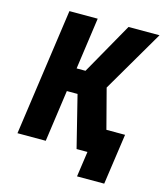

<svg xmlns="http://www.w3.org/2000/svg" viewBox="-122 -792 875 1023"><g transform="rotate(15 315.0 -280.0)"><path d="M34 0 133 -700H289L249 -415H298L459 -700H630L430 -358L487 -140H590L550 140H400L420 0H360L289 -285H230L190 0Z"/></g></svg>

Font: Finlandica
Style: Bold Italic
Weight: 700
Italic angle: -8°
Designer: Niklas Ekholm, Juho Hiilivirta, Jaakko Suomalainen
Foundry: Helsinki Type Studio
Version: Version 1.064; ttfautohint (v1.8.4.7-5d5b)